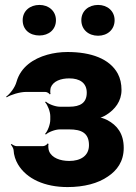

<svg xmlns="http://www.w3.org/2000/svg" viewBox="-20 -749 553 779"><path d="M341 -160C341 -116 306 -96 261 -96C225 -96 190 -108 179 -136C176 -143 175 -160 177 -165L173 -167C171 -162 161 -156 154 -156H48C41 -156 31 -161 27 -165L24 -162C28 -158 34 -148 35 -141C36 -119 43 -99 53 -82C88 -23 162 10 254 10C321 10 378 -5 418 -33C454 -57 482 -93 482 -149C482 -207 455 -241 415 -262C403 -268 386 -274 376 -273L377 -269C386 -270 403 -277 413 -284C446 -305 473 -338 473 -384C473 -409 468 -431 458 -450C425 -511 349 -538 254 -538C225 -538 197 -534 172 -527C115 -511 64 -477 47 -417C41 -394 20 -367 5 -357L7 -354C22 -364 60 -376 85 -376H164C170 -376 179 -371 182 -366L185 -368C183 -372 184 -388 186 -394C196 -420 227 -431 261 -431C303 -431 332 -413 332 -373C332 -332 306 -316 261 -316H223C204 -316 176 -327 166 -337L163 -334C173 -324 184 -296 184 -278V-263C184 -244 173 -216 163 -206L166 -203C176 -213 204 -224 223 -224H261C311 -224 341 -209 341 -160ZM140 -605C178 -605 207 -629 207 -667C207 -704 178 -729 140 -729C102 -729 72 -705 72 -667C72 -628 101 -605 140 -605ZM378 -604C416 -604 445 -629 445 -667C445 -704 416 -729 378 -729C340 -729 310 -705 310 -667C310 -629 339 -604 378 -604Z"/></svg>

Font: Asimov
Style: Edge
Weight: 500
Designer: Google
Version: Version 2.000980: 2014